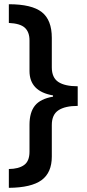

<svg xmlns="http://www.w3.org/2000/svg" viewBox="-20 -734 411 912"><path d="M226.1 9.8Q226.1 85.9 177.5 121.6Q128.9 157.2 22 158.2V68.8Q68.4 68.4 94.2 50Q120.1 31.7 120.1 -13.2V-141.1Q120.1 -200.2 146 -232.4Q171.9 -264.6 231.9 -274.9V-280.8Q120.1 -299.8 120.1 -397V-542Q120.1 -582 97.9 -602.3Q75.7 -622.6 22 -625V-713.9Q130.9 -713.9 178.5 -676.5Q226.1 -639.2 226.1 -554.2V-414.1Q226.1 -365.2 257.1 -344.7Q288.1 -324.2 349.1 -324.2V-231Q289.1 -231 257.6 -210.2Q226.1 -189.5 226.1 -140.1Z"/></svg>

Font: JBL Sans
Style: Semibold
Weight: 600
Version: Version 1.10